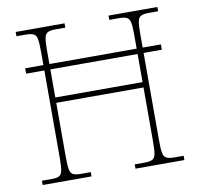

<svg xmlns="http://www.w3.org/2000/svg" viewBox="-79 -798 920 882"><g transform="rotate(-10 380.5 -357.0)"><path d="M50 0V-20H96Q119 -20 130.5 -26Q142 -32 145.5 -51Q149 -70 149 -108V-517H64V-542H149V-605Q149 -644 145.5 -663Q142 -682 130 -688Q118 -694 90 -694H50V-714H278V-694H232Q208 -694 196 -688Q184 -682 180.5 -663Q177 -644 177 -605V-542H584V-605Q584 -644 580.5 -663Q577 -682 565 -688Q553 -694 527 -694H483V-714H711V-694H667Q643 -694 631 -688Q619 -682 615.5 -663Q612 -644 612 -605V-542H697V-517H612V-108Q612 -70 615.5 -51Q619 -32 631 -26Q643 -20 667 -20H711V0H483V-20H529Q553 -20 565 -26Q577 -32 580.5 -51Q584 -70 584 -108V-361H177V-108Q177 -70 180.5 -51Q184 -32 195.5 -26Q207 -20 231 -20H278V0ZM177 -386H584V-517H177Z"/></g></svg>

Font: Noto Serif Lao Thin
Style: Regular
Weight: 250
Designer: Monotype Design Team
Foundry: Monotype Imaging Inc.
Version: Version 2.003